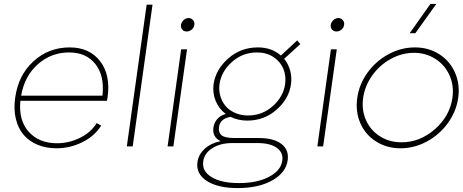

<svg xmlns="http://www.w3.org/2000/svg" viewBox="-20 -754 2386 989"><path d="M271 9.8Q217.3 9.8 174.1 -8.1Q130.9 -25.9 102.3 -58.8Q73.7 -91.8 61.8 -140.9Q49.8 -189.9 58.1 -250Q74.2 -367.2 152.6 -438.5Q231 -509.8 338.9 -509.8Q440.9 -509.8 495.6 -439Q550.3 -368.2 534.2 -252.9Q532.7 -242.7 530.8 -234.9H85Q75.2 -133.8 128.2 -75Q181.2 -16.1 273.9 -16.1Q335.4 -16.1 392.3 -44.2Q449.2 -72.3 478 -120.1L501 -106.9Q467.3 -52.7 404.1 -21.5Q340.8 9.8 271 9.8ZM88.9 -261.2H507.8Q519 -363.3 471.7 -423.6Q424.3 -483.9 335.9 -483.9Q243.7 -483.9 175 -423.1Q106.4 -362.3 88.9 -261.2Z M735.4 -730H765.6L663.6 0H633.3Z M941.4 -591.8Q927.2 -591.8 918.9 -601.6Q910.6 -611.3 912.1 -626Q914.6 -639.6 925.8 -650.4Q937 -661.1 951.2 -661.1Q965.3 -661.1 974.4 -650.4Q983.4 -639.6 981 -626Q979.5 -611.8 967.8 -601.8Q956.1 -591.8 941.4 -591.8ZM843.3 0 913.1 -500H943.4L873 0Z M1510.7 -545.9 1526.9 -526.9 1443.8 -451.2Q1465.3 -424.8 1474.6 -390.6Q1483.9 -356.4 1479 -320.8Q1468.8 -245.6 1404.8 -189.2Q1340.8 -132.8 1253.9 -132.8Q1207 -132.8 1168 -151.9Q1113.3 -143.6 1107.9 -98.1Q1104.5 -72.3 1120.8 -57.6Q1137.2 -43 1189 -43H1314Q1390.1 -43 1429.7 -12.5Q1469.2 18.1 1461.9 70.8Q1453.6 134.8 1383.1 174.8Q1312.5 214.8 1205.1 214.8Q1101.6 214.8 1045.2 178Q988.8 141.1 997.1 81.1Q1002.9 40.5 1035.2 11.7Q1067.4 -17.1 1116.7 -26.9Q1072.8 -47.4 1079.1 -96.2Q1083 -122.6 1099.4 -141.1Q1115.7 -159.7 1143.1 -167Q1107.4 -193.4 1090.8 -234.4Q1074.2 -275.4 1080.1 -320.8Q1091.8 -397 1156.2 -453.4Q1220.7 -509.8 1308.1 -509.8Q1379.9 -509.8 1426.8 -467.8ZM1026.9 77.1Q1019.5 127.4 1069.8 158.2Q1120.1 189 1210.9 189Q1304.7 189 1366 156.7Q1427.2 124.5 1434.1 73.2Q1439.9 32.2 1406 7.6Q1372.1 -17.1 1306.2 -17.1H1176.8Q1115.2 -17.1 1073.7 9.3Q1032.2 35.6 1026.9 77.1ZM1110.8 -320.8Q1106.4 -290.5 1114.3 -261.5Q1122.1 -232.4 1140.4 -209.7Q1158.7 -187 1189.5 -173.1Q1220.2 -159.2 1257.8 -159.2Q1331.5 -159.2 1385.7 -208Q1439.9 -256.8 1448.7 -320.8Q1454.6 -362.3 1439.7 -399.2Q1424.8 -436 1388.9 -460Q1353 -483.9 1303.7 -483.9Q1229.5 -483.9 1174.6 -434.6Q1119.6 -385.3 1110.8 -320.8Z M1712.9 -591.8Q1698.7 -591.8 1690.4 -601.6Q1682.1 -611.3 1683.6 -626Q1686 -639.6 1697.3 -650.4Q1708.5 -661.1 1722.7 -661.1Q1736.8 -661.1 1745.8 -650.4Q1754.9 -639.6 1752.4 -626Q1751 -611.8 1739.3 -601.8Q1727.5 -591.8 1712.9 -591.8ZM1614.7 0 1684.6 -500H1714.8L1644.5 0Z M1820.3 -250Q1830.1 -320.3 1873.3 -380.1Q1916.5 -439.9 1981.4 -474.9Q2046.4 -509.8 2117.2 -509.8Q2187.5 -509.8 2242.4 -474.9Q2297.4 -439.9 2323.7 -380.1Q2350.1 -320.3 2340.3 -250Q2330.1 -179.2 2286.6 -119.4Q2243.2 -59.6 2178.5 -24.9Q2113.8 9.8 2043.5 9.8Q1972.7 9.8 1917.5 -24.9Q1862.3 -59.6 1836.2 -119.4Q1810.1 -179.2 1820.3 -250ZM2048.3 -21Q2143.1 -21 2220 -88.4Q2296.9 -155.8 2310.5 -250Q2319.3 -312 2295.7 -365.5Q2272 -418.9 2223.1 -450.4Q2174.3 -481.9 2112.3 -481.9Q2050.3 -481.9 1992.9 -450.4Q1935.5 -418.9 1897.5 -365.5Q1859.4 -312 1850.6 -250Q1841.8 -188 1865.2 -135.3Q1888.7 -82.5 1937.3 -51.8Q1985.8 -21 2048.3 -21ZM2090.3 -583 2197.3 -733.9H2227.5L2119.6 -583Z"/></svg>

Font: Human Sans ExtraLight
Style: Italic
Weight: 200
Italic angle: -8°
Designer: Tim Radville
Foundry: Continuum
Version: Version 1.000;FEAKit 1.0